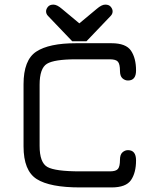

<svg xmlns="http://www.w3.org/2000/svg" viewBox="-20 -820 698 840"><path d="M467.8 0H330.1Q198.2 0 140.6 -36.6Q83 -73.2 83 -179.7V-451.2Q83 -557.6 138.7 -594.2Q194.3 -630.9 312.5 -630.9H467.8Q531.2 -630.9 553.2 -598.1Q575.2 -565.4 575.2 -511.7Q575.2 -467.8 540 -467.8Q526.4 -467.8 515.6 -477.5Q504.9 -487.3 504.9 -509.8Q504.9 -539.1 496.1 -549.8Q487.3 -560.5 460.9 -560.5H312.5Q217.8 -560.5 185.5 -541Q153.3 -521.5 153.3 -449.2V-181.6Q153.3 -108.4 187.5 -89.4Q221.7 -70.3 330.1 -70.3H460.9Q487.3 -70.3 496.1 -81.1Q504.9 -91.8 504.9 -121.1Q504.9 -143.6 515.6 -153.3Q526.4 -163.1 540 -163.1Q575.2 -163.1 575.2 -118.2Q575.2 -64.5 553.2 -32.2Q531.2 0 467.8 0ZM358.4 -639.6H295.9L190.4 -750Q181.6 -758.8 181.6 -770.5Q181.6 -780.3 189.5 -790Q197.3 -799.8 213.9 -799.8Q229.5 -799.8 251 -781.2L327.1 -717.8L403.3 -781.2Q424.8 -799.8 440.4 -799.8Q457 -799.8 464.8 -790Q472.7 -780.3 472.7 -770.5Q472.7 -758.8 463.9 -750Z"/></svg>

Font: Jura
Style: DemiBold
Weight: 600
Version: Version 2.4